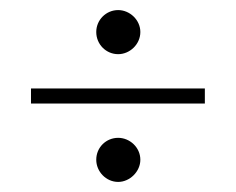

<svg xmlns="http://www.w3.org/2000/svg" viewBox="-20 -477 468 381"><path d="M41.5 -271.5H386.5V-301.5H41.5ZM214.5 -116C237.5 -116 258.5 -136.5 258.5 -160C258.5 -184.5 237.5 -203.5 214.5 -203.5C190.5 -203.5 171 -184.5 171 -160C171 -136.5 190.5 -116 214.5 -116ZM214.5 -369.5C237.5 -369.5 258.5 -389 258.5 -413.5C258.5 -437.5 237.5 -457 214.5 -457C190.5 -457 171 -437.5 171 -413.5C171 -389 190.5 -369.5 214.5 -369.5Z"/></svg>

Font: Beautique Display
Style: Regular
Weight: 400
Designer: Nhat-Quang Ngo
Version: Version 1.100;Glyphs 3.2.3 (3260)